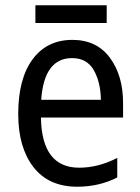

<svg xmlns="http://www.w3.org/2000/svg" viewBox="-20 -697 531 727"><path d="M114 -677V-610H384V-677ZM49 -265Q49 -139 106.5 -64.5Q164 10 273 10Q355 10 424 -25V-99Q352 -62 280 -62Q138 -62 135 -252H446V-307Q446 -411 396 -478.5Q346 -546 254 -546Q158 -546 103.5 -472.5Q49 -399 49 -265ZM362 -319H136Q147 -477 253 -477Q309 -477 335 -431.5Q361 -386 362 -319Z"/></svg>

Font: Noto Sans UI SemiCondensed
Style: Regular
Weight: 400
Width: 4
Designer: Monotype Design Team
Foundry: Monotype Imaging Inc.
Version: 1.001